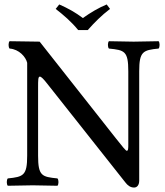

<svg xmlns="http://www.w3.org/2000/svg" viewBox="-20 -832 739 862"><path d="M331 -697H374C404 -731 436 -763 474 -792L459 -812C421 -796 389 -777 352 -751C319 -776 285 -795 246 -812L230 -792C266 -764 301 -734 331 -697ZM556 -512V-185C556 -166 556 -155 549 -155C545 -155 530 -173 501 -210L158 -645L23 -647C17 -641 17 -620 23 -614C66 -611 96 -576 102 -550V-133C102 -44 85 -38 15 -31C9 -25 9 -4 15 2C58 1 103.4 0 127 0C150.1 0 196 1 238 2C244 -4 244 -25 238 -31C168 -38 151 -42 151 -133V-439C151 -473 151 -488 159 -488C165 -488 176 -477 193 -455L542 -14C553 1 566 10 582 10C596 10 605 -2 605 -21V-512C605 -601 622 -607 692 -614C698 -620 698 -641 692 -647C651 -646 603.7 -645 580 -645C558.7 -645 513 -646 469 -647C463 -641 463 -620 469 -614C539 -607 556 -603 556 -512Z"/></svg>

Font: Libertinus Serif
Style: Regular
Weight: 400
Designer: Philipp H. Poll
Foundry: Khaled Hosny
Version: Version 6.2